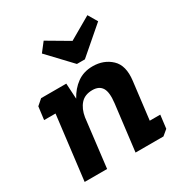

<svg xmlns="http://www.w3.org/2000/svg" viewBox="-162 -801 865 918"><g transform="rotate(-30 270.5 -342.0)"><path d="M291 -507 171 -634 209 -683 328 -613 451 -684 481 -633 335 -507ZM61 -451H200L205 -365Q228 -408 264 -434Q300 -460 350 -460Q411 -460 451.5 -422Q492 -384 482 -304L457 -98H515L506 -25L476 0H322L353 -254Q360 -312 344.5 -337Q329 -362 292 -362Q250 -362 227 -336Q204 -310 197 -267L165 0H41L84 -353H21L30 -424Z"/></g></svg>

Font: Zilla Slab
Style: Bold Italic
Weight: 700
Italic angle: -6°
Designer: Typotheque.com
Foundry: Typotheque type foundry
Version: Version 1.1; 2017; ttfautohint (v1.6)